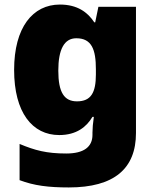

<svg xmlns="http://www.w3.org/2000/svg" viewBox="-20 -583 683 843"><path d="M243 -563C124 -563 42 -463 42 -276C42 -89 122 10 240 10C316 10 360 -26 386 -70H392C388 -43 386 -18 386 -1V9C386 62 348 91 271 91C184 91 133 77 66 49V208C129 232 193 240 282 240C482 240 577 157 577 1V-553H412L398 -485H394C365 -529 320 -563 243 -563ZM315 -415C383 -415 401 -365 401 -279V-256C401 -177 380 -138 318 -138C262 -138 236 -177 236 -273C236 -366 262 -415 315 -415Z"/></svg>

Font: Noto Sans Sinhala UI Black
Style: Regular
Weight: 900
Designer: Jelle Bosma - Monotype Design Team
Foundry: Monotype Imaging Inc.
Version: Version 2.006